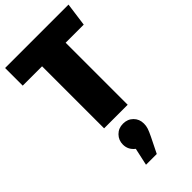

<svg xmlns="http://www.w3.org/2000/svg" viewBox="-313 -770 1186 1186"><g transform="rotate(-45 279.5 -177.0)"><path d="M559 -696 538 -542H380V0H174V-542H5V-696ZM369 153Q369 174 363 192Q357 210 342 241L292 342H198L223 228Q185 199 185 153Q185 115 211 88.5Q237 62 277 62Q317 62 343 88Q369 114 369 153Z"/></g></svg>

Font: Fira Sans Black
Style: Regular
Weight: 900
Designer: Carrois Corporate & Edenspiekermann AG
Foundry: Carrois Corporate GbR & Edenspiekermann AG
Version: Version 4.203